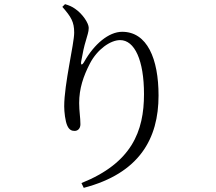

<svg xmlns="http://www.w3.org/2000/svg" viewBox="-20 -830 1040 924"><path d="M280 -797C322 -749 337 -725 337 -673C337 -619 289 -426 289 -318C289 -292 294 -246 304 -225C313 -205 325 -200 339 -200C355 -200 367 -212 367 -232C367 -265 361 -294 361 -334C361 -404 381 -463 413 -525C448 -592 511 -637 558 -637C628 -637 673 -540 673 -377C673 -198 614 -46 372 51L383 74C651 4 743 -163 743 -370C743 -548 688 -677 568 -677C503 -677 433 -617 386 -534C375 -514 367 -515 371 -536C378 -575 384 -605 394 -637C400 -661 407 -675 407 -696C407 -718 378 -763 341 -788C327 -798 313 -804 293 -810Z"/></svg>

Font: Harano Aji Mincho
Style: Regular
Weight: 400
Foundry: Masamichi Hosoda
Version: HaranoAjiMincho-Regular version 20230610;ttx 4.39.4